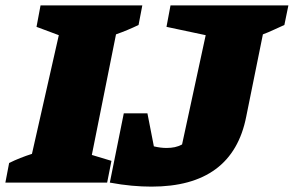

<svg xmlns="http://www.w3.org/2000/svg" viewBox="-63 -680 1094 715"><path d="M-43 0 -29 -73Q-9 -83 12.5 -91.5Q34 -100 56 -107L156 -549L73 -580L88 -660H467L453 -587Q414 -568 369 -552L279 -103L352 -81L336 0ZM346 0 398 -258H486L510 -135Q535 -129 557 -129Q574 -129 588 -132Q602 -135 615 -142L703 -549L557 -580L572 -660H1011L996 -587Q980 -580 957.5 -569.5Q935 -559 916 -552L854 -246Q803 15 501 15Q466 15 427.5 11.5Q389 8 346 0Z"/></svg>

Font: Piazzolla Black
Style: Italic
Weight: 900
Italic angle: -11.3°
Designer: Juan Pablo del Peral
Foundry: Huerta Tipografica
Version: Version 1.330